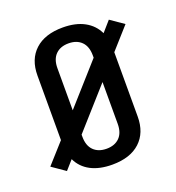

<svg xmlns="http://www.w3.org/2000/svg" viewBox="-134 -612 646 704"><g transform="rotate(-20 189.0 -260.5)"><path d="M53 -63 22 -28 -30 -64 40 -142V-394Q40 -457 78.5 -492.5Q117 -528 187 -528Q237 -528 271 -509.5Q305 -491 321 -457L356 -497L408 -461L334 -378V-127Q334 -64 295.5 -28.5Q257 7 187 7Q137 7 103 -11Q69 -29 53 -63ZM256 -385V-394Q256 -429 237.5 -447.5Q219 -466 187 -466Q155 -466 136.5 -447.5Q118 -429 118 -394V-230ZM256 -127V-290L118 -135V-127Q118 -92 136.5 -73.5Q155 -55 187 -55Q219 -55 237.5 -73.5Q256 -92 256 -127Z"/></g></svg>

Font: Homenaje
Style: Regular
Weight: 400
Designer: Constanza Artigas Preller, Agustina Mingote
Foundry: Constanza Artigas Preller, Agustina Mingote
Version: Version 1.100